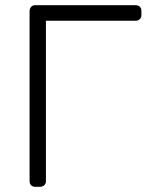

<svg xmlns="http://www.w3.org/2000/svg" viewBox="-20 -720 585 740"><path d="M525 -677V-662Q525 -652 518.5 -646Q512 -640 502 -640H157V-22Q157 -12 150.5 -6Q144 0 134 0H116Q106 0 100 -6Q94 -12 94 -22V-677Q94 -687 100 -693.5Q106 -700 116 -700H502Q513 -700 519 -694Q525 -688 525 -677Z"/></svg>

Font: Rubik
Style: Regular
Weight: 300
Designer: Hubert & Fischer
Foundry: Hubert & Fischer
Version: Version 1.100